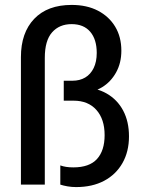

<svg xmlns="http://www.w3.org/2000/svg" viewBox="-20 -750 580 780"><path d="M289 10Q271 10 254 7Q237 4 225 0V-78Q236 -74 249 -72Q262 -70 278 -70Q343 -70 374 -104Q405 -138 405 -201Q405 -266 371.5 -303.5Q338 -341 279 -341H239V-422H274Q304 -422 326 -435Q348 -448 360.5 -473.5Q373 -499 373 -535Q373 -590 346.5 -621Q320 -652 271 -652Q221 -652 191.5 -618.5Q162 -585 162 -515V0H65V-518Q65 -617 119 -673.5Q173 -730 271 -730Q333 -730 378 -706.5Q423 -683 448 -641.5Q473 -600 473 -544Q473 -494 451.5 -455.5Q430 -417 394.5 -395.5Q359 -374 314 -374L311 -395Q370 -395 413.5 -370Q457 -345 480.5 -300.5Q504 -256 504 -196Q504 -134 477.5 -87.5Q451 -41 403 -15.5Q355 10 289 10Z"/></svg>

Font: Instrument Sans SemiCondensed Medium
Style: Regular
Weight: 500
Width: 4
Designer: Rodrigo Fuenzalida
Foundry: fragTYPE
Version: Version 1.000;gftools[0.9.28]